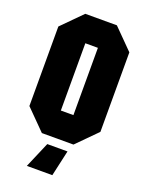

<svg xmlns="http://www.w3.org/2000/svg" viewBox="-165 -782 810 1062"><g transform="rotate(20 240.0 -250.5)"><path d="M31 -116V-584L147 -701H333L449 -584V-116L333 1H147ZM203 -548V-152H277V-548ZM315 48 281 200H131L196 48Z"/></g></svg>

Font: Tektur Condensed
Style: Bold
Weight: 700
Width: 3
Designer: Adam Jagosz
Foundry: Adam Jagosz
Version: Version 1.005;gftools[0.9.30]